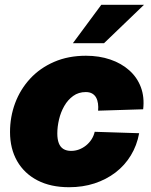

<svg xmlns="http://www.w3.org/2000/svg" viewBox="-20 -764 627 795"><path d="M266.1 11.2Q189.9 11.2 135.3 -17.1Q80.6 -45.4 51 -96.9Q21.5 -148.4 21.5 -217.3Q21.5 -280.3 42.7 -337.2Q64 -394 104.7 -438.2Q145.5 -482.4 204.1 -507.8Q262.7 -533.2 335.9 -533.2Q390.6 -533.2 436.5 -517.6Q482.4 -502 515.1 -472.9Q547.9 -443.8 563.2 -403.1Q578.6 -362.3 572.8 -311.5L386.2 -305.7Q387.7 -321.3 385.7 -335.4Q383.8 -349.6 377.9 -360.1Q372.1 -370.6 361.6 -376.7Q351.1 -382.8 335 -382.8Q305.2 -382.8 283 -366.7Q260.7 -350.6 246.1 -325Q231.4 -299.3 224.4 -269.3Q217.3 -239.3 217.3 -211.4Q217.3 -187.5 223.4 -171.4Q229.5 -155.3 242.4 -147.2Q255.4 -139.2 274.4 -139.2Q291.5 -139.2 307.1 -145Q322.8 -150.9 336.2 -161.6Q349.6 -172.4 358.9 -186.8Q368.2 -201.2 372.1 -218.3L556.2 -212.4Q546.9 -161.6 521.7 -120.4Q496.6 -79.1 458.3 -49.8Q419.9 -20.5 371.3 -4.6Q322.8 11.2 266.1 11.2ZM281.7 -585 399.4 -744.1H576.2L410.6 -585Z"/></svg>

Font: Inter 28pt Black
Style: Italic
Weight: 900
Italic angle: -9.3988°
Designer: Rasmus Andersson
Foundry: rsms
Version: Version 4.001;git-66647c0bb